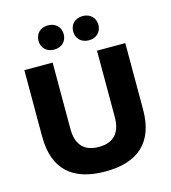

<svg xmlns="http://www.w3.org/2000/svg" viewBox="-127 -983 975 1095"><g transform="rotate(-15 360.0 -435.0)"><path d="M360 10C551 10 658 -80 658 -276V-668H491V-276C491 -184 448 -135 360 -135C272 -135 229 -184 229 -276V-668H62V-276C62 -80 169 10 360 10ZM257 -737C304 -737 332 -768 332 -809C332 -849 304 -880 257 -880C212 -880 183 -849 183 -809C183 -768 212 -737 257 -737ZM463 -737C508 -737 537 -768 537 -809C537 -849 508 -880 463 -880C416 -880 388 -849 388 -809C388 -768 416 -737 463 -737Z"/></g></svg>

Font: Celebes ExtraBold
Style: Regular
Weight: 800
Designer: Anugrah Pasau
Foundry: Lafontype
Version: Version 1.000